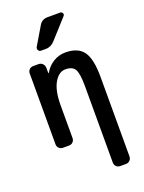

<svg xmlns="http://www.w3.org/2000/svg" viewBox="-179 -846 858 1147"><g transform="rotate(-20 250.0 -273.0)"><path d="M94.7 0Q80.1 0 69.8 -9.8Q59.6 -19.5 59.6 -35.2V-485.4Q59.6 -500 69.8 -509.8Q80.1 -519.5 94.7 -519.5H127.9Q142.6 -519.5 152.8 -509.8Q163.1 -500 164.1 -485.4L165 -448.2H166Q168 -448.2 168 -449.2Q189.5 -487.3 225.1 -508.8Q260.7 -530.3 301.8 -530.3Q380.9 -530.3 415.5 -483.4Q450.2 -436.5 450.2 -320.3V184.6Q450.2 199.2 439.9 209.5Q429.7 219.7 415 219.7H378.9Q364.3 219.7 354 210Q343.8 200.2 343.8 184.6V-300.8Q343.8 -382.8 327.6 -409.2Q311.5 -435.5 267.6 -435.5Q225.6 -435.5 196.8 -385.7Q168 -335.9 168 -244.1V-35.2Q168 -20.5 158.2 -10.3Q148.4 0 132.8 0ZM275.4 -764.6H355.5Q365.2 -764.6 369.6 -755.4Q374 -746.1 367.2 -738.3L257.8 -617.2Q233.4 -589.8 200.2 -589.8H169.9Q158.2 -589.8 152.8 -600.1Q147.5 -610.4 153.3 -620.1L221.7 -735.4Q239.3 -764.6 275.4 -764.6Z"/></g></svg>

Font: Rounded-L Mgen+ 1m medium
Style: Regular
Weight: 500
Designer: [Source Han Sans]
Ryoko NISHIZUKA  (kana & ideographs); Paul D. Hunt (Latin, Greek & Cyrillic); Wenlong ZHANG  (bopomofo
Version: Version 1.059.20150602